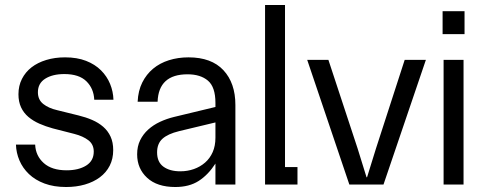

<svg xmlns="http://www.w3.org/2000/svg" viewBox="-20 -740 1940 770"><path d="M192 -225Q163 -233 138 -244Q113 -255 94 -271Q75 -287 64.5 -309.5Q54 -332 54 -362Q54 -396 68 -423.5Q82 -451 106.5 -470Q131 -489 165.5 -499.5Q200 -510 241 -510Q289 -510 325 -496Q361 -482 385 -458Q409 -434 421.5 -403.5Q434 -373 435 -340H358Q356 -385 326.5 -414Q297 -443 238 -443Q191 -443 161.5 -424.5Q132 -406 132 -370Q132 -340 153.5 -323Q175 -306 210 -298L295 -277Q324 -270 349.5 -259Q375 -248 394 -231.5Q413 -215 423.5 -192Q434 -169 434 -138Q434 -103 420 -75.5Q406 -48 380.5 -29Q355 -10 320.5 0Q286 10 245 10Q196 10 158.5 -4Q121 -18 96 -42Q71 -66 58 -96.5Q45 -127 44 -160H121Q123 -115 155.5 -86Q188 -57 247 -57Q295 -57 325.5 -76Q356 -95 356 -132Q356 -161 334.5 -177.5Q313 -194 278 -203Z M683 10Q610 10 570 -27Q530 -64 530 -121Q530 -153 542 -177.5Q554 -202 574.5 -220.5Q595 -239 622 -251.5Q649 -264 678 -271L844 -311V-327Q844 -391 814 -416.5Q784 -442 732 -442Q616 -442 612 -332H532Q534 -376 550.5 -409Q567 -442 594 -464.5Q621 -487 657.5 -498.5Q694 -510 736 -510Q828 -510 876 -458.5Q924 -407 924 -319V0H844V-84Q815 -39 777 -14.5Q739 10 683 10ZM610 -129Q610 -90 635.5 -71.5Q661 -53 703 -53Q732 -53 757.5 -62Q783 -71 802.5 -88Q822 -105 833 -130Q844 -155 844 -188V-249L698 -214Q653 -203 631.5 -183.5Q610 -164 610 -129Z M1043 -720H1123V-70H1173V0H1043Z M1212 -500H1297L1414 -145L1450 -29H1452L1488 -145L1603 -500H1688L1518 0H1381Z M1759 -500H1839V0H1759ZM1843 -603V-695H1755V-603Z"/></svg>

Font: CyStack Display
Style: Regular
Weight: 400
Designer: Weizhong Zhang
Foundry: 本地遙控
Version: Version 1.000;Glyphs 3.1.2 (3151)